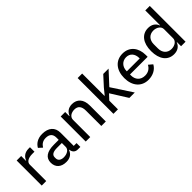

<svg xmlns="http://www.w3.org/2000/svg" viewBox="165 -1768 2807 2807"><g transform="rotate(-45 1569.0 -364.0)"><path d="M175 0V-340C175 -391 225 -425 311 -425H357V-518H326C243 -518 197 -470 180 -419H175V-518H82V0Z M881 0V-79H823V-352C823 -464 749 -530 620 -530C524 -530 463 -485 432 -429L488 -378C515 -422 554 -452 615 -452C693 -452 730 -413 730 -344V-297H632C484 -297 411 -243 411 -143C411 -48 474 12 582 12C656 12 711 -22 732 -86H737C744 -36 771 0 828 0ZM603 -63C545 -63 508 -90 508 -138V-158C508 -206 546 -232 631 -232H730V-152C730 -100 676 -63 603 -63Z M1085 0V-355C1085 -418 1144 -449 1205 -449C1278 -449 1314 -404 1314 -317V0H1407V-331C1407 -457 1342 -530 1236 -530C1158 -530 1114 -490 1090 -433H1085V-518H992V0Z M1565 0H1658V-179L1732 -258L1894 0H2006L1798 -318L1982 -518H1872L1737 -370L1663 -279H1658V-740H1565Z M2281 12C2378 12 2453 -33 2489 -100L2429 -151C2401 -98 2354 -67 2289 -67C2196 -67 2143 -129 2143 -215V-236H2508V-275C2508 -420 2426 -530 2281 -530C2137 -530 2046 -423 2046 -259C2046 -95 2137 12 2281 12ZM2281 -455C2359 -455 2409 -397 2409 -311V-301H2143V-308C2143 -393 2200 -455 2281 -455Z M2963 0H3056V-740H2963V-433H2959C2935 -497 2881 -530 2810 -530C2680 -530 2602 -427 2602 -259C2602 -91 2680 12 2810 12C2881 12 2935 -21 2959 -85H2963ZM2837 -69C2754 -69 2701 -128 2701 -215V-303C2701 -390 2754 -449 2837 -449C2907 -449 2963 -409 2963 -354V-164C2963 -109 2907 -69 2837 -69Z"/></g></svg>

Font: IBM Plex Devanagari Text
Style: Regular
Weight: 450
Designer: Mike Abbink, Paul van der Laan, Pieter van Rosmalen, Erin McLaughlin
Foundry: Bold Monday
Version: Version 1.0